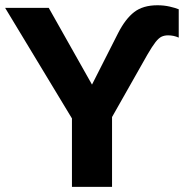

<svg xmlns="http://www.w3.org/2000/svg" viewBox="-20 -728 728 748"><path d="M416.5 0H260.3V-266.6L0 -697.3H169.9L338.4 -398.4L439.9 -598.6Q468.3 -654.3 502.7 -680.9Q537.1 -707.5 593.3 -707.5Q618.7 -707.5 640.9 -702.4Q663.1 -697.3 676.3 -691.9V-581.5Q656.7 -590.3 634.8 -590.3Q620.6 -590.3 609.6 -585.2Q598.6 -580.1 585.9 -564Q573.2 -547.9 554.2 -515.1L416.5 -272Z"/></svg>

Font: Lunasima
Style: Bold
Weight: 700
Designer: The DocRepair Project, Monotype Design Team
Foundry: Google
Version: Version 2.009